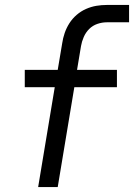

<svg xmlns="http://www.w3.org/2000/svg" viewBox="-20 -755 541 775"><path d="M134 0 201 -403H80V-473H213L231 -580Q234 -601 241 -621.5Q248 -642 260 -661Q272 -680 289.5 -695Q307 -710 327.5 -719Q348 -728 369 -731.5Q390 -735 411 -735H501V-665H411Q392 -665 373 -658.5Q354 -652 340 -638Q326 -624 318 -605.5Q310 -587 307 -569L291 -473H452V-403H280L213 0Z"/></svg>

Font: Iosevka SS04
Style: Italic
Weight: 400
Italic angle: -9°
Monospace: yes
Designer: Belleve Invis
Foundry: Belleve Invis
Version: Version 19.0.0; ttfautohint (v1.8.4)